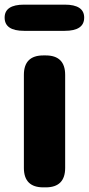

<svg xmlns="http://www.w3.org/2000/svg" viewBox="-31 -808 383 828"><path d="M156 0Q72 0 72 -84V-485Q72 -569 156 -569H166Q250 -569 250 -485V-84Q250 0 166 0ZM73 -675Q-11 -675 -11 -732Q-11 -788 73 -788H248Q332 -788 332 -732Q332 -675 248 -675Z"/></svg>

Font: Resource Han Rounded JP Heavy
Style: Regular
Weight: 900
Designer: Cyano Hao (round all glyphs); Ryoko NISHIZUKA 西塚涼子 (kana, bopomofo & ideographs); Paul D. Hunt (Latin, Greek & Cyrillic)
Foundry: Cyano Hao
Version: 0.990